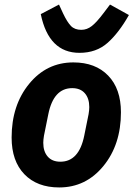

<svg xmlns="http://www.w3.org/2000/svg" viewBox="-20 -811 586 843"><path d="M329 -579Q194 -579 159 -749L239 -791L257 -752Q275 -714 291.5 -697Q308 -680 337 -680Q362 -680 383.5 -697Q405 -714 435 -754L463 -791L546 -745Q502 -667 452.5 -623Q403 -579 329 -579ZM240 12Q143 12 87 -46Q31 -104 31 -207Q31 -349 108 -443Q185 -537 302 -537Q399 -537 455 -479Q511 -421 511 -318Q511 -176 434 -82Q357 12 240 12ZM245 -101Q327 -101 350 -216L369 -310Q372 -328 372 -341Q372 -379 352.5 -401.5Q333 -424 297 -424Q215 -424 192 -309L173 -215Q170 -197 170 -184Q170 -146 189.5 -123.5Q209 -101 245 -101Z"/></svg>

Font: Aneliza
Style: Bold Italic
Weight: 700
Italic angle: -11.31°
Designer: Mike Abbink, Paul van der Laan, Pieter van Rosmalen
Foundry: Bold Monday
Version: Version 3.0